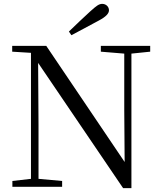

<svg xmlns="http://www.w3.org/2000/svg" viewBox="-20 -965 836 992"><path d="M336 -802 349 -783C396 -808 443 -833 489 -858C529 -879 543 -896 543 -912C543 -930 528 -945 508 -945C491 -945 477 -934 446 -906C411 -874 373 -838 336 -802ZM616 7H659V-688L756 -698V-728H501V-698L622 -688V-395L624 -128L219 -728H43V-698L140 -692V-41L44 -30V0H301V-30L179 -41V-319L177 -640Z"/></svg>

Font: Source Han Serif CN
Style: Regular
Weight: 400
Designer: Ryoko NISHIZUKA 西塚涼子 (kana & ideographs); Frank Grießhammer (Latin, Greek & Cyrillic); Wenlong ZHANG 张文龙 (bopomofo); San
Foundry: Adobe
Version: Version 2.003;hotconv 1.1.1;makeotfexe 2.6.0